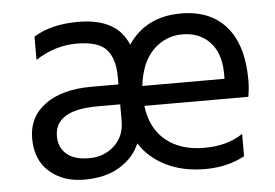

<svg xmlns="http://www.w3.org/2000/svg" viewBox="-43 -571 905 633"><g transform="rotate(-5 409.5 -255.0)"><path d="M429 -286H701V-306Q700 -372 665.5 -408Q631 -444 575 -444Q519 -444 478.5 -404Q438 -364 429 -286ZM134 -145Q134 -108 159.5 -86Q185 -64 234 -64Q283 -64 317 -95Q351 -126 351 -177V-232H276Q134 -232 134 -145ZM261 -298H351V-323Q351 -383 324 -413.5Q297 -444 225 -444Q153 -444 89 -402V-479Q147 -515 236 -515Q365 -515 401 -425Q460 -513 576 -513Q674 -513 726.5 -451.5Q779 -390 779 -275Q779 -247 774 -220H430Q439 -145 488 -105Q537 -65 614.5 -65Q692 -65 743 -100V-26Q686 5 612 5Q538 5 482 -23Q426 -51 396 -99Q377 -53 330 -24Q283 5 212.5 5Q142 5 97 -34.5Q52 -74 52 -145Q52 -216 108 -257Q164 -298 261 -298Z"/></g></svg>

Font: Hind Mysuru
Style: Regular
Weight: 400
Designer: Manushi Parikh, Hitesh Malaviya
Foundry: Indian Type Foundry
Version: Version 0.703;PS 1.0;hotconv 1.0.86;makeotf.lib2.5.63406